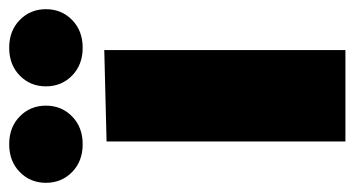

<svg xmlns="http://www.w3.org/2000/svg" viewBox="-247 -575 772 418"><g transform="rotate(-90 139.0 -366.0)"><path d="M40 0V-520L239 -525V0ZM34 -572Q-3 -572 -26.5 -595Q-50 -618 -50 -652Q-50 -686 -26.5 -709Q-3 -732 34 -732Q71 -732 94.5 -709Q118 -686 118 -652Q118 -618 94.5 -595Q71 -572 34 -572ZM244 -572Q207 -572 183.5 -595Q160 -618 160 -652Q160 -686 183.5 -709Q207 -732 244 -732Q281 -732 304.5 -709Q328 -686 328 -652Q328 -618 304.5 -595Q281 -572 244 -572Z"/></g></svg>

Font: Murecho Black
Style: Regular
Weight: 900
Designer: Neil Summerour
Foundry: Positype
Version: Version 1.010; ttfautohint (v1.8.3)